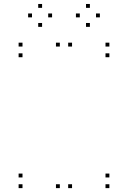

<svg xmlns="http://www.w3.org/2000/svg" viewBox="-20 -960 660 990"><path d="M351.5 -720V-740H331.5V-720ZM288.5 -720V-740H268.5V-720ZM288.5 10V-10H268.5V10ZM351.5 10V-10H331.5V10ZM96 -665V-685H76V-665ZM544 -665V-685H524V-665ZM544 -720V-740H524V-720ZM96 -720V-740H76V-720ZM544 10V-10H524V10ZM544 -45V-65H524V-45ZM96 -45V-65H76V-45ZM96 10V-10H76V10ZM248.5 -870.5V-890.5H228.5V-870.5ZM197 -919.5V-939.5H177V-919.5ZM145 -870.5V-890.5H125V-870.5ZM197 -821.5V-841.5H177V-821.5ZM495 -870.5V-890.5H475V-870.5ZM443.5 -919.5V-939.5H423.5V-919.5ZM391.5 -870.5V-890.5H371.5V-870.5ZM443.5 -821.5V-841.5H423.5V-821.5Z"/></svg>

Font: Monaspace Neon Dots Var
Style: Regular
Weight: 400
Designer: Riley Cran and the Lettermatic Team
Version: Version 1.100 (Monaspace Neon Dots)